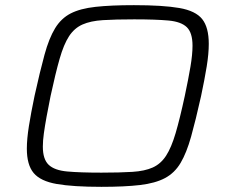

<svg xmlns="http://www.w3.org/2000/svg" viewBox="-20 -716 882 744"><path d="M373 8Q263 8 200 -3Q137 -14 110.5 -45.5Q84 -77 84 -140Q84 -177 92 -227.5Q100 -278 114 -345Q135 -440 152.5 -504Q170 -568 193.5 -606.5Q217 -645 254 -664Q291 -683 350.5 -689.5Q410 -696 499 -696Q612 -696 675 -685Q738 -674 763.5 -642Q789 -610 789 -546Q789 -508 781 -458.5Q773 -409 759 -343Q738 -249 720.5 -186.5Q703 -124 680 -85Q657 -46 619.5 -26Q582 -6 522.5 1Q463 8 373 8ZM373 -47Q444 -47 492.5 -50Q541 -53 572 -67Q603 -81 623.5 -112.5Q644 -144 660.5 -200Q677 -256 696 -344Q710 -410 718 -457.5Q726 -505 726 -539Q726 -589 704 -610.5Q682 -632 632.5 -636.5Q583 -641 500 -641Q427 -641 379 -638Q331 -635 299.5 -621Q268 -607 247.5 -575.5Q227 -544 211 -488Q195 -432 176 -344Q167 -300 160.5 -264Q154 -228 150 -199.5Q146 -171 146 -148Q146 -99 168.5 -77.5Q191 -56 240.5 -51.5Q290 -47 373 -47Z"/></svg>

Font: Saira Expanded Light
Style: Italic
Weight: 300
Width: 7
Italic angle: -12°
Designer: Hector Gatti with collaboration of the Omnibus-Type team
Foundry: Omnibus-Type
Version: Version 1.101